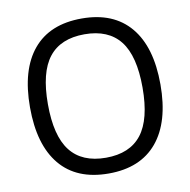

<svg xmlns="http://www.w3.org/2000/svg" viewBox="-81 -797 880 887"><g transform="rotate(-10 359.0 -353.5)"><path d="M665 -354Q665 -178 586.5 -84Q508 10 359 10Q209 10 131 -84Q53 -178 53 -354Q53 -530 131 -623.5Q209 -717 359 -717Q508 -717 586.5 -623.5Q665 -530 665 -354ZM581 -354Q581 -503 526 -573Q471 -643 359 -643Q247 -643 192 -573Q137 -503 137 -354Q137 -205 192 -134.5Q247 -64 359 -64Q471 -64 526 -134.5Q581 -205 581 -354Z"/></g></svg>

Font: 42dot Sans
Style: Regular
Weight: 400
Designer: 42dot
Version: Version 1.000